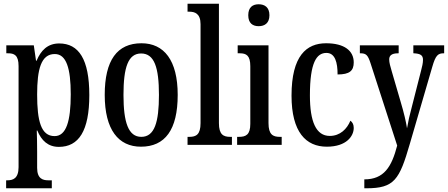

<svg xmlns="http://www.w3.org/2000/svg" viewBox="-20 -780 2412 1034"><path d="M13 234H259V191H240C211 191 180 183 180 124V37C180 -8 179 -47 178 -77H181C203 -23 239 11 297 11C404 11 461 -75 461 -268C461 -461 404 -546 299 -546C236 -546 200 -508 177 -453H174L162 -536H14V-493H23C56 -493 80 -484 80 -424V120C80 182 49 191 20 191H13ZM274 -47C201 -47 180 -128 180 -271C180 -407 201 -489 275 -489C337 -489 361 -413 361 -272C361 -128 337 -47 274 -47Z M739 10C869 10 937 -81 937 -269C937 -456 863 -547 742 -547C611 -547 544 -456 544 -269C544 -81 618 10 739 10ZM741 -43C671 -43 645 -121 645 -269C645 -417 670 -492 740 -492C811 -492 836 -417 836 -269C836 -121 812 -43 741 -43Z M990 0H1229V-43H1220C1183 -43 1159 -55 1159 -117V-760H990V-717H1000C1028 -717 1060 -708 1060 -650V-117C1060 -55 1036 -43 1000 -43H990Z M1373 -639C1405 -639 1431 -655 1431 -698C1431 -741 1405 -757 1373 -757C1341 -757 1317 -741 1317 -698C1317 -655 1341 -639 1373 -639ZM1257 0H1497V-43H1487C1450 -43 1426 -55 1426 -117V-536H1260V-493H1271C1307 -493 1328 -481 1328 -423V-113C1328 -54 1304 -43 1267 -43H1257Z M1740 10C1847 10 1885 -48 1885 -91C1885 -110 1878 -122 1867 -130C1849 -86 1812 -48 1756 -48C1682 -48 1649 -125 1649 -266C1649 -444 1685 -495 1738 -495C1785 -495 1798 -443 1798 -379C1863 -379 1885 -399 1885 -444C1885 -507 1834 -547 1736 -547C1631 -547 1550 -480 1550 -265C1550 -68 1628 10 1740 10Z M1942 186V234H1953C2104 234 2131 188 2187 -5L2308 -420C2326 -483 2339 -493 2370 -493H2372V-536H2206V-493H2209C2242 -491 2258 -484 2258 -458C2258 -440 2253 -420 2248 -401L2198 -205C2186 -161 2178 -125 2172 -89C2167 -122 2156 -171 2137 -234L2090 -395C2082 -422 2076 -443 2076 -460C2076 -479 2087 -493 2124 -493H2127V-536H1918V-493H1921C1951 -493 1961 -484 1975 -441L2119 4C2089 119 2048 186 1942 186Z"/></svg>

Font: Noto Serif Bengali ExtraCondensed Medium
Style: Regular
Weight: 500
Width: 2
Designer: Juan Bruce, Universal Thirst, Indian Type Foundry and the Monotype Design Team.
Foundry: Monotype Imaging Inc.
Version: Version 2.003